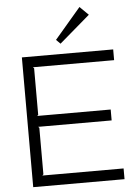

<svg xmlns="http://www.w3.org/2000/svg" viewBox="-68 -1142 866 1194"><g transform="rotate(-5 365.0 -545.5)"><path d="M660 -67V0H90V-810H660V-743H153L160 -736V-445L153 -439H612V-371H153L160 -365V-74L153 -67ZM474 -1091 528 -1038 337 -874 311 -900Z"/></g></svg>

Font: Sinkin Sans 300 Light
Style: Regular
Weight: 300
Designer: Keith Bates
Foundry: K-Type
Version: Sinkin Sans (version 1.0)  by Keith Bates   •   © 2014   www